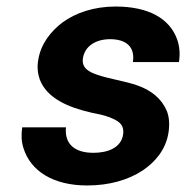

<svg xmlns="http://www.w3.org/2000/svg" viewBox="-20 -558 570 588"><path d="M48 -168C45 -147 45 -125 52 -104C74 -34 143 10 247 10C315 10 373 -7 417 -36C454 -61 488 -99 496 -152C500 -178 498 -200 491 -218C475 -256 443 -282 399 -297C365 -309 312 -317 278 -329C254 -337 229 -349 234 -380C240 -418 275 -438 317 -438C367 -438 394 -414 387 -368H528C532 -393 530 -415 523 -436C500 -502 434 -538 334 -538C268 -538 212 -519 171 -489C137 -463 105 -425 97 -374C93 -351 96 -331 102 -314C124 -257 189 -229 260 -213C281 -209 299 -205 312 -200C338 -190 362 -180 357 -146C351 -106 311 -90 266 -90C211 -90 177 -115 182 -168Z"/></svg>

Font: Asimov Pro
Style: BdObl
Weight: 700
Designer: Google
Version: Version 2.000980; 2014